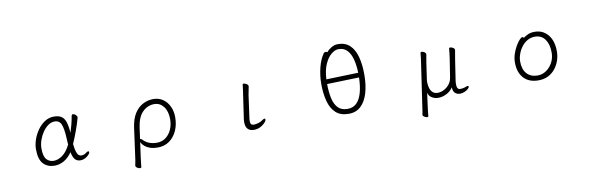

<svg xmlns="http://www.w3.org/2000/svg" viewBox="-56 -1248 6112 1979"><g transform="rotate(-10 3000.0 -258.5)"><path d="M605 -93Q617 -35 638.5 -13.5Q660 8 694 8Q719 8 742 -4Q765 -16 780 -32Q795 -48 795 -60Q795 -70 786 -70Q776 -70 760 -57Q748 -47 735 -43.5Q722 -40 709 -40Q697 -40 684.5 -49Q672 -58 662 -86Q652 -114 646 -171Q672 -229 697.5 -299.5Q723 -370 739 -429Q739 -431 739.5 -432Q740 -433 740 -434Q740 -448 725.5 -461Q711 -474 698 -474Q685 -474 682 -458Q675 -416 664 -373Q653 -330 640 -289Q635 -362 620.5 -404.5Q606 -447 577 -465.5Q548 -484 499 -484Q447 -484 403 -455Q359 -426 327 -380.5Q295 -335 277.5 -283Q260 -231 260 -184Q260 -77 304.5 -30.5Q349 16 421 16Q475 16 522.5 -12.5Q570 -41 605 -93ZM595 -174Q557 -99 511 -67Q465 -35 421 -35Q375 -35 346 -67.5Q317 -100 317 -182Q317 -224 332 -268Q347 -312 372.5 -349.5Q398 -387 430.5 -410Q463 -433 499 -433Q550 -433 568.5 -384.5Q587 -336 591 -237Q592 -220 593 -204Q594 -188 595 -174Z M1239 158V161Q1239 174 1255 184Q1271 194 1284 194Q1297 194 1298 184Q1299 170 1301.5 149Q1304 128 1306.5 108Q1309 88 1310 79L1331 -71Q1332 -68 1340 -54.5Q1348 -41 1367 -24.5Q1386 -8 1419 4Q1452 16 1502 16Q1571 16 1622.5 -20.5Q1674 -57 1702.5 -120Q1731 -183 1731 -260Q1731 -323 1707.5 -373.5Q1684 -424 1641 -454Q1598 -484 1539 -484Q1485 -484 1433.5 -458.5Q1382 -433 1345 -377Q1308 -321 1295 -229L1254 71Q1252 87 1248 112.5Q1244 138 1239 158ZM1337 -102H1335L1351 -218Q1366 -327 1418.5 -379Q1471 -431 1541 -431Q1600 -431 1638 -382Q1676 -333 1676 -250Q1676 -189 1653.5 -140Q1631 -91 1592 -62.5Q1553 -34 1501 -34Q1410 -34 1358 -90Q1346 -102 1337 -102Z M2460 -365 2428 -144Q2422 -113 2422 -87Q2422 9 2509 9Q2547 9 2577 -7Q2607 -23 2625 -43Q2643 -63 2643 -75Q2643 -86 2634 -86Q2626 -86 2609 -74Q2590 -59 2562.5 -51.5Q2535 -44 2517 -44Q2498 -44 2489 -54Q2480 -64 2480 -89Q2480 -98 2481.5 -110Q2483 -122 2485 -136L2515 -354L2532 -442V-445Q2532 -458 2515 -468.5Q2498 -479 2485 -479Q2475 -479 2474 -471Q2472 -448 2468 -418Q2464 -388 2460 -365Z M3393 -648Q3385 -654 3374 -654Q3362 -654 3354 -645Q3315 -590 3294 -506.5Q3273 -423 3273 -337Q3273 -236 3294 -156Q3315 -76 3364.5 -30Q3414 16 3499 16Q3578 16 3628 -32Q3678 -80 3702.5 -163.5Q3727 -247 3727 -354Q3727 -462 3705 -542.5Q3683 -623 3635.5 -667Q3588 -711 3513 -711Q3476 -711 3442 -690.5Q3408 -670 3393 -648ZM3668 -384 3333 -374Q3338 -470 3366.5 -533Q3395 -596 3434 -627.5Q3473 -659 3509 -659Q3567 -659 3601 -621.5Q3635 -584 3650.5 -522Q3666 -460 3668 -384ZM3332 -325 3668 -335Q3666 -245 3647.5 -177.5Q3629 -110 3592 -73Q3555 -36 3497 -36Q3432 -36 3396.5 -73.5Q3361 -111 3347 -176Q3333 -241 3332 -325Z M4622 -363 4592 -172Q4586 -131 4562 -101Q4538 -71 4505.5 -54.5Q4473 -38 4440 -38Q4405 -38 4385.5 -58Q4366 -78 4358.5 -107.5Q4351 -137 4351 -163Q4351 -171 4351.5 -178.5Q4352 -186 4353 -193L4377 -359Q4380 -381 4385 -407Q4390 -433 4392 -446V-450Q4392 -464 4377 -473.5Q4362 -483 4349 -483Q4337 -483 4336 -473Q4335 -454 4331 -423Q4327 -392 4323 -367L4259 70Q4257 88 4253 112.5Q4249 137 4245 157V159Q4245 171 4261.5 180.5Q4278 190 4291 190Q4301 190 4302 183Q4304 160 4307.5 129.5Q4311 99 4314 78L4332 -58Q4340 -23 4370.5 -4.5Q4401 14 4438 14Q4478 14 4521 -6.5Q4564 -27 4592 -68Q4593 -28 4613 -8.5Q4633 11 4666 11Q4688 11 4711 1.5Q4734 -8 4749.5 -21.5Q4765 -35 4765 -46Q4765 -54 4754 -54Q4748 -54 4736 -49Q4709 -37 4674 -37Q4640 -37 4640 -91Q4640 -102 4641 -114Q4642 -126 4644 -139L4677 -355Q4681 -380 4685.5 -403.5Q4690 -427 4692 -441V-443Q4692 -457 4675.5 -466.5Q4659 -476 4646 -476Q4636 -476 4634 -468Q4633 -452 4629.5 -419Q4626 -386 4622 -363Z M5412 -442Q5407 -452 5396 -452Q5386 -452 5366.5 -431Q5347 -410 5326.5 -374.5Q5306 -339 5291.5 -295.5Q5277 -252 5277 -207Q5277 -104 5331.5 -44Q5386 16 5486 16Q5544 16 5588 -6.5Q5632 -29 5662 -67Q5692 -105 5707.5 -151Q5723 -197 5723 -245Q5723 -358 5669.5 -421Q5616 -484 5531 -484Q5489 -484 5460.5 -470.5Q5432 -457 5412 -442ZM5486 -35Q5414 -35 5373 -80Q5332 -125 5332 -208Q5332 -247 5346.5 -287Q5361 -327 5386.5 -360.5Q5412 -394 5447.5 -414Q5483 -434 5525 -434Q5594 -434 5631 -381.5Q5668 -329 5668 -245Q5668 -187 5643 -139.5Q5618 -92 5576.5 -63.5Q5535 -35 5486 -35Z"/></g></svg>

Font: Klee One
Style: Regular
Weight: 400
Designer: Fontworks Inc.
Foundry: Fontworks Inc.
Version: Version 1.100